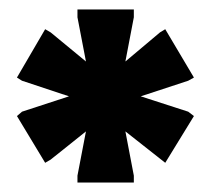

<svg xmlns="http://www.w3.org/2000/svg" viewBox="-20 -798 449 409"><path d="M265.1 -409.2H145V-423.8L163.1 -518.1L87.9 -458L76.2 -451.2L16.1 -550.8L26.9 -560.1L127 -592.8L26.9 -626L16.1 -632.8L76.2 -735.8L87.9 -729L163.1 -667L145 -761.2V-777.8H265.1V-761.2L247.1 -667L320.8 -729L332 -735.8L393.1 -632.8L380.9 -626L279.8 -592.8L380.9 -560.1L393.1 -550.8L332 -451.2L247.1 -518.1L265.1 -423.8Z"/></svg>

Font: AlfaSlabOne-Regular
Style: Regular
Weight: 400
Designer: JM Sole
Foundry: JM Sole
Version: Version 1.001